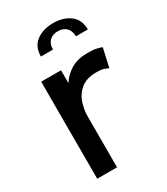

<svg xmlns="http://www.w3.org/2000/svg" viewBox="-185 -827 792 910"><g transform="rotate(-30 211.0 -372.0)"><path d="M71 0V-531H179.5V-460.5Q201 -495.5 238 -517.5Q275 -539.5 329.5 -539.5Q361.5 -539.5 381.2 -534.5Q401 -529.5 405.5 -526.5L382.5 -424.5Q377.5 -428 362.2 -433.5Q347 -439 320 -439Q265.5 -439 234.8 -414Q204 -389 191.8 -351.8Q179.5 -314.5 179.5 -277V0ZM129.5 -635Q129.5 -689 166.2 -716.2Q203 -743.5 258 -743.5Q313 -743.5 349.8 -716.2Q386.5 -689 386.5 -635H321Q321 -665.5 304 -682.2Q287 -699 258 -699Q229.5 -699 212.5 -682.2Q195.5 -665.5 195.5 -635Z"/></g></svg>

Font: Epilogue Medium
Style: Regular
Weight: 500
Designer: Tyler Finck
Foundry: Etcetera Type Co
Version: Version 2.111; ttfautohint (v1.8.3)